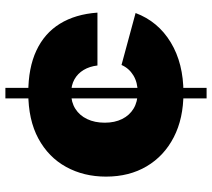

<svg xmlns="http://www.w3.org/2000/svg" viewBox="-58 -748 805 730"><g transform="rotate(-90 345.0 -382.5)"><path d="M336.5 -765H376.5V0H336.5ZM661 -270Q629 -184.5 549.2 -136.2Q469.5 -88 357 -88Q260 -88 188.8 -124.8Q117.5 -161.5 78.2 -227.8Q39 -294 39 -382.5Q39 -467 75.8 -534Q112.5 -601 183.5 -639.5Q254.5 -678 357.5 -678Q452.5 -678 518.2 -647.2Q584 -616.5 620.2 -557.8Q656.5 -499 662.5 -415H461.5Q458 -445 444.5 -467.5Q431 -490 408.8 -502.5Q386.5 -515 356 -515Q322 -515 296.8 -499Q271.5 -483 257.8 -454.2Q244 -425.5 244 -387Q244 -349.5 258 -321.2Q272 -293 297.8 -277.5Q323.5 -262 359.5 -262Q397 -262 424 -278.5Q451 -295 463.5 -323.5Z"/></g></svg>

Font: Hepta Slab ExtraBold
Style: Regular
Weight: 800
Designer: Michael LaGattuta
Foundry: Michael LaGattuta
Version: Version 1.102